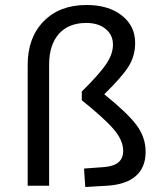

<svg xmlns="http://www.w3.org/2000/svg" viewBox="-20 -745 654 770"><path d="M474 -140Q474 -182 436.5 -226Q399 -270 308 -343V-378Q376 -445 404.5 -486Q433 -527 433 -566Q433 -605 403.5 -629Q374 -653 326 -653Q255 -653 216 -609Q177 -565 177 -485V0H91V-485Q91 -594 155 -659.5Q219 -725 327 -725Q415 -725 468.5 -683Q522 -641 522 -573Q522 -520 495 -477.5Q468 -435 398 -367Q490 -293 527 -244Q564 -195 564 -136Q564 -73 524 -38.5Q484 -4 406 0L322 5L317 -69L398 -75Q436 -78 455 -94Q474 -110 474 -140Z"/></svg>

Font: Intel One Mono
Style: Regular
Weight: 400
Monospace: yes
Designer: Fred Shallcrass
Foundry: Frere-Jones Type LLC
Version: Version 1.400;hotconv 1.1.0;makeotfexe 2.6.0;FJTRelease1.4